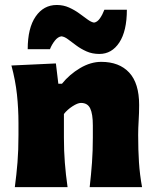

<svg xmlns="http://www.w3.org/2000/svg" viewBox="-20 -770 637 790"><path d="M41 0Q48 -52.5 52 -102.2Q56 -152 56 -214.5V-264.5Q56 -322.5 49.8 -381Q43.5 -439.5 27 -500.5L210 -509L220 -425.5H235Q266 -464 309.5 -489.8Q353 -515.5 396.5 -515.5Q470.5 -515.5 511.5 -471.5Q552.5 -427.5 552.5 -338Q552.5 -305.5 550.5 -273.8Q548.5 -242 548.5 -214.5Q548.5 -152 551.8 -102.2Q555 -52.5 564.5 0H349Q355 -52.5 358.5 -100.8Q362 -149 362 -204V-254Q362 -301 351.2 -323.8Q340.5 -346.5 313 -346.5Q299.5 -346.5 278 -332.5Q256.5 -318.5 243 -301V-204Q243 -149 246.8 -100.8Q250.5 -52.5 258 0ZM389 -548Q359.5 -548 336 -558.5Q312.5 -569 293.8 -583Q275 -597 260 -608.2Q245 -619.5 232.5 -620.5Q218 -618.5 205.5 -602.5Q193 -586.5 185.5 -567.5H94Q94 -655 126.8 -702.2Q159.5 -749.5 213.5 -749.5Q241 -749.5 264.2 -739Q287.5 -728.5 306.5 -714.5Q325.5 -700.5 340.8 -689.5Q356 -678.5 367 -677Q380.5 -679 391.2 -694.5Q402 -710 409.5 -730H502Q502 -642.5 471 -595.2Q440 -548 389 -548Z"/></svg>

Font: Commissioner Flair ExtraBold
Style: Regular
Weight: 800
Designer: Kostas Bartsokas
Foundry: Kostas Bartsokas
Version: Version 1.000; ttfautohint (v1.8.3)